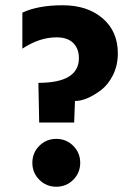

<svg xmlns="http://www.w3.org/2000/svg" viewBox="-20 -702 498 730"><path d="M258.5 -147.5Q285 -121 285 -83Q285 -45 258.5 -18.5Q232 8 194 8Q156 8 129.5 -18.5Q103 -45 103 -83Q103 -121 129.5 -147.5Q156 -174 194 -174Q232 -174 258.5 -147.5ZM280 -481Q280 -517 258.5 -538.5Q237 -560 195 -560Q130 -560 65 -517V-654Q125 -682 218.5 -682Q312 -682 370 -632.5Q428 -583 428 -499Q428 -454 410 -417.5Q392 -381 365 -360Q309 -318 265 -318L262 -236H129L126 -387Q280 -387 280 -481Z"/></svg>

Font: Hind Mysuru
Style: Bold
Weight: 700
Designer: Manushi Parikh, Hitesh Malaviya
Foundry: Indian Type Foundry
Version: Version 0.703;PS 1.0;hotconv 1.0.86;makeotf.lib2.5.63406